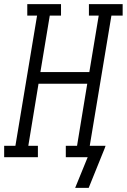

<svg xmlns="http://www.w3.org/2000/svg" viewBox="-50 -755 609 922"><path d="M376 147H311L371 0H266V-55H320L369 -353H135L86 -55H132V0H-30V-55H24L128 -680H81V-735H243V-680H189L144 -409H379L424 -680H377V-735H539V-680H485L381 -55H457L452 -41Z"/></svg>

Font: Iosevka Slab Light Oblique
Style: Regular
Weight: 300
Italic angle: -9°
Monospace: yes
Designer: Belleve Invis
Foundry: Belleve Invis
Version: Version 11.1.1; ttfautohint (v1.8.3)